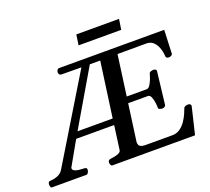

<svg xmlns="http://www.w3.org/2000/svg" viewBox="-199 -1034 1329 1213"><g transform="rotate(-20 465.5 -427.5)"><path d="M-47.4 0Q-55.2 0 -57.4 -9.8Q-59.6 -19.5 -59.1 -24.9Q-57.6 -35.6 -54 -39.1Q-50.3 -42.5 -41 -43Q-11.2 -44.9 10.3 -54.9Q31.7 -64.9 43 -83.5L386.2 -648.9L254.4 -649.9Q234.4 -649.9 234.4 -671.4Q234.4 -677.7 239.3 -685.3Q244.1 -692.9 252.4 -692.9H959L952.6 -535.6Q951.7 -527.3 942.9 -523.2Q934.1 -519 928.7 -519Q919.4 -519 913.6 -522.7Q907.7 -526.4 907.7 -537.1Q907.7 -547.4 904.1 -565.9Q900.4 -584.5 891.1 -604Q881.8 -623.5 865.2 -637Q848.6 -650.4 822.3 -650.4L629.4 -649.9L592.3 -377.9H727.1Q739.7 -378.4 750.5 -395.5Q761.2 -412.6 768.6 -432.9Q775.9 -453.1 778.3 -462.9Q780.8 -472.7 790.8 -475.8Q800.8 -479 809.1 -479Q814.5 -479 821.5 -474.9Q828.6 -470.7 827.1 -462.4L801.8 -246.1Q800.8 -237.8 793 -233.6Q785.2 -229.5 779.8 -229.5Q771.5 -229.5 761.7 -232.9Q752 -236.3 752.4 -245.6Q752.9 -256.3 750.2 -277.6Q747.6 -298.8 740.2 -316.9Q732.9 -335 719.2 -335H586.4L552.2 -85.4Q552.2 -63 565.2 -56.2Q578.1 -49.3 595.7 -49.3H779.3Q809.6 -49.3 832.3 -65.7Q855 -82 870.6 -105.5Q886.2 -128.9 895.5 -150.4Q904.8 -171.9 908.2 -182.1Q911.1 -191.4 920.7 -194.8Q930.2 -198.2 938 -198.2Q947.3 -198.2 952.6 -194.1Q958 -189.9 957.5 -181.6L914.1 0H358.9Q351.1 0 347.7 -8.3Q344.2 -16.6 344.2 -22.5Q344.2 -41 362.3 -43Q375 -44.4 391.1 -47.6Q407.2 -50.8 419.9 -57.1Q432.6 -63.5 434.1 -74.2L456.1 -235.8H200.7L113.3 -81.5Q108.9 -76.2 108.9 -70.8Q108.9 -56.6 128.2 -50.3Q147.5 -43.9 188 -43Q197.8 -42 200.2 -37.4Q202.6 -32.7 202.1 -24.9Q201.7 -19 196.5 -9.5Q191.4 0 183.1 0ZM225.1 -277.8H461.4L512.7 -648.9H442.9ZM417 -785.6 427.2 -855.5H714.4L703.6 -785.6Z"/></g></svg>

Font: Gelasio Medium
Style: Italic
Weight: 500
Italic angle: -8.5°
Designer: Eben Sorkin
Foundry: Eben Sorkin
Version: Version 1.008